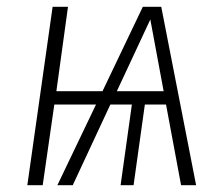

<svg xmlns="http://www.w3.org/2000/svg" viewBox="-20 -542 649 562"><path d="M510 0 466 -236H404L371 0H333L366 -236H303L193 0H148L261 -236H139L105 0H60L134 -522H179L145 -275H280L398 -522H452L554 0ZM322 -275H459L420 -485Z"/></svg>

Font: Fira Sans Condensed ExtraLight
Style: Italic
Weight: 275
Width: 3
Italic angle: -8°
Designer: Carrois Corporate & Edenspiekermann AG
Foundry: Carrois Corporate GbR & Edenspiekermann AG
Version: Version 4.203